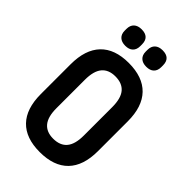

<svg xmlns="http://www.w3.org/2000/svg" viewBox="-251 -926 1022 1022"><g transform="rotate(45 260.0 -415.0)"><path d="M259 8Q154 8 99.5 -48.5Q45 -105 45 -215V-439Q45 -549 99.5 -606Q154 -663 259 -663Q365 -663 420 -606Q475 -549 475 -439V-215Q475 -105 420 -48.5Q365 8 259 8ZM259 -93Q311 -93 337 -124Q363 -155 363 -220V-434Q363 -500 337 -531Q311 -562 259 -562Q209 -562 183 -531Q157 -500 157 -434V-220Q157 -155 183 -124Q209 -93 259 -93ZM181 -714Q153 -714 137.5 -728.5Q122 -743 122 -769V-782Q122 -809 137.5 -823.5Q153 -838 181 -838Q239 -838 239 -782V-769Q239 -743 224 -728.5Q209 -714 181 -714ZM339 -714Q311 -714 295.5 -728.5Q280 -743 280 -769V-782Q280 -809 295.5 -823.5Q311 -838 339 -838Q397 -838 397 -782V-769Q397 -743 382 -728.5Q367 -714 339 -714Z"/></g></svg>

Font: Sofia Sans Condensed
Style: Bold
Weight: 700
Designer: Botio Nikoltchev, Ani Petrova
Foundry: lettersoup
Version: Version 4.101; ttfautohint (v1.8.4.7-5d5b)